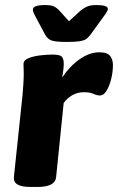

<svg xmlns="http://www.w3.org/2000/svg" viewBox="-20 -738 467 760"><path d="M100 2Q31 2 35 -37L69 -360Q71 -383 72.5 -406Q74 -429 74 -446Q74 -458 73.5 -466.5Q73 -475 73 -484Q73 -500 93.5 -508Q114 -516 141 -519Q168 -522 188 -522Q208 -522 219 -517.5Q230 -513 232 -494Q234 -475 226 -431Q255 -475 294.5 -503Q334 -531 373 -531Q405 -531 416 -516.5Q427 -502 427 -481Q427 -453 420 -425Q413 -397 401.5 -378.5Q390 -360 376 -360Q364 -360 350 -366.5Q336 -373 312 -373Q286 -373 265 -360.5Q244 -348 232 -330L202 -36Q198 2 128 2ZM361 -718Q407 -718 407 -703Q407 -695 392 -675L339 -602Q331 -591 322.5 -584.5Q314 -578 296.5 -575Q279 -572 245 -572Q197 -572 182 -578.5Q167 -585 158 -602L119 -675Q115 -683 112.5 -689Q110 -695 110 -700Q110 -718 159 -718Q182 -718 193.5 -712.5Q205 -707 215 -696L253 -654L299 -696Q311 -706 324.5 -712Q338 -718 361 -718Z"/></svg>

Font: Asap Semi Expanded Semi Expanded ExtraBold
Style: Italic
Weight: 800
Width: 6
Italic angle: -6°
Designer: Pablo Cosgaya
Foundry: Omnibus-Type
Version: Version 3.001; ttfautohint (v1.8.4.7-5d5b)